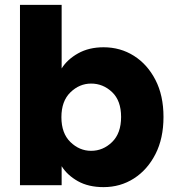

<svg xmlns="http://www.w3.org/2000/svg" viewBox="-20 -760 719 788"><path d="M233 -479Q256 -516 300.5 -541Q345 -566 405 -566Q474 -566 529.5 -531Q585 -496 618 -432Q651 -368 651 -280Q651 -192 618 -127.5Q585 -63 529.5 -27.5Q474 8 405 8Q343 8 299.5 -16.5Q256 -41 233 -78V0H62V-740H233ZM477 -280Q477 -347 440 -382Q403 -417 354 -417Q306 -417 269 -381Q232 -345 232 -279Q232 -213 269 -177Q306 -141 354 -141Q403 -141 440 -177Q477 -213 477 -280Z"/></svg>

Font: Poppins
Style: Bold
Weight: 700
Designer: Ninad Kale (Devanagari), Jonny Pinhorn (Latin)
Version: Version 5.002